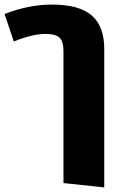

<svg xmlns="http://www.w3.org/2000/svg" viewBox="-42 -605 542 838"><path d="M184 -585Q304 -585 358.5 -537.5Q413 -490 413 -392V213L235 194V-382Q235 -425 217.5 -441Q200 -457 156 -457Q101 -457 18 -424L-22 -544Q84 -585 184 -585Z"/></svg>

Font: FiraGO ExtraBold
Style: Regular
Weight: 800
Designer: bBox Type
Foundry: bBox Type GmbH
Version: Version 1.001;PS 001.001;hotconv 1.0.88;makeotf.lib2.5.64775